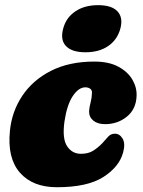

<svg xmlns="http://www.w3.org/2000/svg" viewBox="-20 -730 570 764"><path d="M319.5 -382.5Q293 -382.5 269.8 -348Q246.5 -313.5 236.5 -246.5Q227 -178.5 247 -148.2Q267 -118 302 -118Q331 -118 350 -129.8Q369 -141.5 387 -160Q399.5 -173.5 410 -185.8Q420.5 -198 437.5 -198Q456 -198 467.8 -178.5Q479.5 -159 470 -123.5Q454.5 -66 391 -25.5Q327.5 15 206.5 15Q110 15 59.2 -43Q8.5 -101 19.5 -209.5Q27 -286 68.5 -348.5Q110 -411 182.5 -448Q255 -485 355 -485Q413.5 -485 451.2 -464.5Q489 -444 507 -412.8Q525 -381.5 523.5 -348Q521.5 -295.5 484.8 -265.8Q448 -236 398 -236Q368.5 -236 351.2 -250.2Q334 -264.5 334.5 -287.5Q335.5 -303.5 340.5 -322.2Q345.5 -341 346 -361Q346.5 -371 339 -376.8Q331.5 -382.5 319.5 -382.5ZM320 -522Q266.5 -522 242.8 -546.5Q219 -571 231.5 -616.5Q243 -660 279.8 -684.8Q316.5 -709.5 370 -709.5Q424.5 -709.5 447.5 -684.8Q470.5 -660 459 -616.5Q447 -572 410.8 -547Q374.5 -522 320 -522Z"/></svg>

Font: Fraunces 9pt S100 Black
Style: Italic
Weight: 900
Italic angle: -16°
Version: Version 1.000; ttfautohint (v1.8.3)